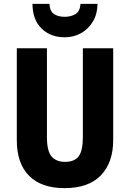

<svg xmlns="http://www.w3.org/2000/svg" viewBox="-20 -1030 672 994"><path d="M566 -305Q566 -188 502 -122Q438 -56 314 -56Q194 -56 130.5 -120Q67 -184 67 -304V-780H223V-320Q223 -248 247 -220Q271 -192 317 -192Q365 -192 387 -220.5Q409 -249 409 -321V-780H566ZM485 -1010Q484 -957 461 -918.5Q438 -880 400 -858.5Q362 -837 315 -837Q242 -837 195.5 -882Q149 -927 148 -1010H236Q238 -972 259.5 -957.5Q281 -943 315 -943Q347 -943 370.5 -957Q394 -971 397 -1010Z"/></svg>

Font: Noto Sans Malayalam UI Condensed ExtraBold
Style: Regular
Weight: 800
Width: 3
Designer: Jelle Bosma - Monotype Design Team
Foundry: Monotype Imaging Inc.
Version: Version 2.104; ttfautohint (v1.8.4.7-5d5b)